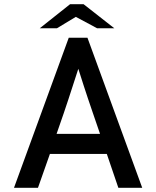

<svg xmlns="http://www.w3.org/2000/svg" viewBox="-20 -891 741 911"><path d="M168.5 -756.8 312.5 -871.1H376.5L522.5 -756.8H440.9L339.8 -811L250 -756.8ZM46.4 0 306.2 -711.9H395L654.8 0H541.5L486.8 -160.6H216.8L160.2 0ZM248.5 -255.9H454.6Q432.1 -321.8 419.2 -359.1Q406.2 -396.5 396.7 -425.3Q387.2 -454.1 377.4 -483.9Q367.7 -513.7 351.6 -564.5Q334.5 -511.7 324.2 -480.2Q314 -448.7 304.4 -419.4Q294.9 -390.1 282.5 -354Q270 -317.9 248.5 -255.9Z"/></svg>

Font: Alte DIN 1451 Mittelschrift
Style: Regular
Weight: 400
Designer: Peter Wiegel
Foundry: Peter Wiegel
Version: Version 1.002 September 20, 2019